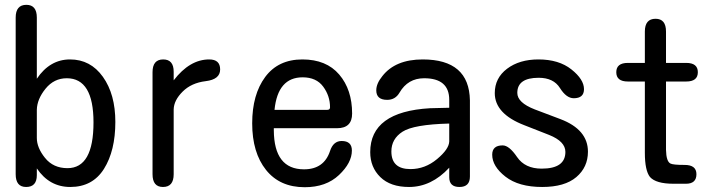

<svg xmlns="http://www.w3.org/2000/svg" viewBox="-20 -783 3040 807"><path d="M134.8 -452.1Q189.5 -533.2 274.4 -533.2Q360.4 -533.2 412.6 -460Q464.8 -386.7 464.8 -270.5Q464.8 -149.4 417 -73.2Q369.1 2.9 275.4 2.9Q187.5 2.9 134.8 -75.2V-46.9Q134.8 2.9 89.8 2.9Q45.9 2.9 45.9 -50.8V-709Q45.9 -762.7 90.8 -762.7Q134.8 -762.7 134.8 -709ZM134.8 -203.1Q134.8 -162.1 169.4 -119.1Q204.1 -76.2 263.7 -76.2Q373 -76.2 373 -268.6Q373 -454.1 260.7 -454.1Q207 -454.1 171.4 -410.2Q135.7 -366.2 134.8 -321.3Z M710 -445.3Q777.3 -533.2 859.4 -533.2Q905.3 -533.2 905.3 -491.2Q905.3 -449.2 844.7 -441.9Q784.2 -434.6 747.6 -397.9Q710.9 -361.3 710 -323.2V-50.8Q710 2.9 665 2.9Q621.1 2.9 621.1 -50.8V-479.5Q621.1 -533.2 666 -533.2Q710 -533.2 710 -481.4Z M1130.9 -244.1V-235.4Q1131.8 -71.3 1257.8 -71.3Q1341.8 -71.3 1367.2 -148.4Q1380.9 -190.4 1416 -190.4Q1459 -190.4 1459 -150.4Q1459 -98.6 1404.8 -47.4Q1350.6 3.9 1260.7 3.9Q1156.2 3.9 1098.1 -68.8Q1040 -141.6 1040 -264.6Q1040 -385.7 1094.7 -459.5Q1149.4 -533.2 1251 -533.2Q1351.6 -533.2 1405.8 -469.7Q1460 -406.2 1460 -305.7Q1460 -244.1 1396.5 -244.1ZM1133.8 -321.3H1355.5Q1367.2 -321.3 1367.2 -332Q1367.2 -379.9 1338.4 -418.9Q1309.6 -458 1252 -458Q1147.5 -458 1133.8 -321.3Z M1868.2 -78.1Q1793 2.9 1699.2 2.9Q1621.1 2.9 1578.6 -38.6Q1536.1 -80.1 1536.1 -143.6Q1536.1 -313.5 1787.1 -328.1L1868.2 -330.1V-363.3Q1868.2 -454.1 1762.7 -454.1Q1694.3 -454.1 1659.2 -393.6Q1641.6 -363.3 1607.4 -363.3Q1561.5 -363.3 1561.5 -403.3Q1561.5 -431.6 1586.9 -462.9Q1641.6 -533.2 1756.8 -533.2Q1952.1 -533.2 1955.1 -361.3V-41Q1955.1 2.9 1911.1 2.9Q1868.2 2.9 1868.2 -38.1ZM1868.2 -263.7Q1718.8 -259.8 1671.9 -229.5Q1625 -199.2 1625 -146.5Q1625 -72.3 1705.1 -72.3Q1766.6 -72.3 1816.9 -114.3Q1867.2 -156.2 1868.2 -188.5Z M2451.2 -145.5Q2451.2 -80.1 2402.3 -38.6Q2353.5 2.9 2258.8 2.9Q2160.2 2.9 2104.5 -40.5Q2048.8 -84 2048.8 -132.8Q2048.8 -171.9 2092.8 -171.9Q2120.1 -171.9 2153.3 -123Q2186.5 -74.2 2256.8 -74.2Q2356.4 -74.2 2356.4 -144.5Q2356.4 -188.5 2288.1 -215.8L2183.6 -256.8Q2059.6 -304.7 2059.6 -391.6Q2059.6 -455.1 2111.3 -494.1Q2163.1 -533.2 2243.2 -533.2Q2329.1 -533.2 2381.8 -491.2Q2434.6 -449.2 2434.6 -408.2Q2434.6 -370.1 2391.6 -370.1Q2360.4 -370.1 2333.5 -413.1Q2306.6 -456.1 2244.1 -456.1Q2154.3 -456.1 2154.3 -392.6Q2154.3 -351.6 2227.5 -323.2L2335.9 -282.2Q2451.2 -238.3 2451.2 -145.5Z M2690.4 -518.6V-650.4Q2690.4 -704.1 2735.4 -704.1Q2779.3 -704.1 2779.3 -650.4V-518.6H2864.3Q2913.1 -518.6 2913.1 -479.5Q2913.1 -440.4 2864.3 -440.4H2779.3V-153.3Q2780.3 -104.5 2797.9 -95.7Q2808.6 -89.8 2857.9 -89.8Q2907.2 -89.8 2907.2 -50.8Q2907.2 -10.7 2863.3 -10.7H2810.5Q2737.3 -10.7 2711.9 -39.1Q2690.4 -66.4 2690.4 -140.6V-440.4H2619.1Q2570.3 -440.4 2570.3 -479.5Q2570.3 -518.6 2619.1 -518.6Z"/></svg>

Font: MotoyaLMaru
Style: W3 mono
Weight: 400
Version: Version 1.01